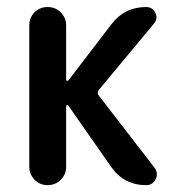

<svg xmlns="http://www.w3.org/2000/svg" viewBox="-20 -540 540 560"><path d="M65.4 -53.7V-465.8Q65.4 -488.3 80.6 -503.9Q95.7 -519.5 118.7 -519.5Q141.6 -519.5 157.2 -503.9Q172.9 -488.3 172.9 -465.8V-307.6Q172.9 -304.7 175.3 -304.2Q177.7 -303.7 179.7 -305.7L304.7 -468.8Q342.8 -519.5 406.2 -519.5Q424.8 -519.5 433.1 -502.4Q441.4 -485.4 428.7 -470.7L269.5 -279.3Q261.7 -269.5 268.6 -260.7L430.7 -50.8Q442.4 -35.2 434.1 -17.6Q425.8 0 406.2 0Q341.8 0 304.7 -52.7L179.7 -231.4Q176.8 -235.4 173.8 -232.4Q172.9 -231.4 172.9 -228.5V-53.7Q172.9 -31.2 157.2 -15.6Q141.6 0 118.7 0Q95.7 0 80.6 -16.1Q65.4 -32.2 65.4 -53.7Z"/></svg>

Font: Rounded-X Mgen+ 1m medium
Style: Regular
Weight: 500
Designer: [Source Han Sans]
Ryoko NISHIZUKA  (kana & ideographs); Paul D. Hunt (Latin, Greek & Cyrillic); Wenlong ZHANG  (bopomofo
Version: Version 1.059.20150602